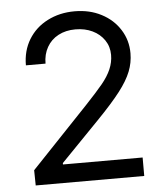

<svg xmlns="http://www.w3.org/2000/svg" viewBox="-52 -763 691 809"><g transform="rotate(-5 293.5 -358.5)"><path d="M65.4 -64.5 66.4 0H525.4V-78.1H188.5V-84L350.6 -251C393.6 -295.2 426.4 -332.2 449.2 -361.8C472 -391.4 488.3 -418.6 498 -443.4C507.8 -468.1 512.7 -493.8 512.7 -520.5C512.7 -557 503.3 -590.2 484.4 -620.1C465.5 -650.1 439.5 -673.7 406.2 -690.9C373 -708.2 335.3 -716.8 293 -716.8C250.7 -716.8 212.4 -708 178.2 -690.4C144 -672.9 117.4 -648.3 98.1 -616.7C78.9 -585.1 69.3 -548.8 69.3 -507.8H152.3C152.3 -533.9 158 -557 169.4 -577.1C180.8 -597.3 196.9 -613 217.8 -624C238.6 -635.1 262.7 -640.6 290 -640.6C316.7 -640.6 340.7 -635.6 361.8 -625.5C383 -615.4 399.7 -601.2 412.1 -583C424.5 -564.8 430.7 -543.9 430.7 -520.5C430.7 -499.7 426.4 -479.5 418 -460C409.5 -440.4 396.8 -420.4 379.9 -399.9C363 -379.4 338.5 -352.2 306.6 -318.4Z"/></g></svg>

Font: Pretendard Variable
Style: Regular
Weight: 400
Designer: Base glyphs from Inter by Rasmus Andersson; Hangeul glyphs from Noto Sans CJK(Source Han Sans) by Jang Soo-young and Kan
Foundry: Kil Hyung-jin
Version: Version 1.309;Glyphs 3.2 (3225)